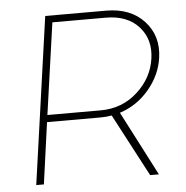

<svg xmlns="http://www.w3.org/2000/svg" viewBox="-49 -708 731 756"><g transform="rotate(-5 316.5 -330.0)"><path d="M397.9 -660.2Q494.1 -660.2 548.1 -601.6Q602.1 -543 589.8 -457Q580.1 -389.2 532.7 -333Q485.4 -276.9 417 -254.9L548.8 0H514.2L383.8 -247.1Q363.8 -243.2 338.9 -243.2H127.9L94.2 0H64L157.2 -660.2ZM131.8 -271H342.8Q426.8 -271 487.5 -325.7Q548.3 -380.4 559.1 -457Q569.8 -532.2 524.4 -582.5Q479 -632.8 394 -632.8H183.1Z"/></g></svg>

Font: Human Sans ExtraLight
Style: Italic
Weight: 200
Italic angle: -8°
Designer: Tim Radville
Foundry: Continuum
Version: Version 1.000;FEAKit 1.0